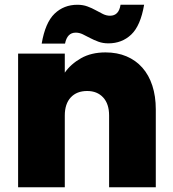

<svg xmlns="http://www.w3.org/2000/svg" viewBox="-20 -786 726 806"><path d="M252 0H56V-561H252V-481Q277 -517 320 -541.5Q363 -566 423 -566Q472 -566 511 -549.5Q550 -533 577.5 -502Q605 -471 619.5 -426.5Q634 -382 634 -327V0H438V-301Q438 -350 413 -377Q388 -404 346 -404Q302 -404 277 -377Q252 -350 252 -301ZM155 -603Q170 -691 209 -728.5Q248 -766 305 -766Q328 -766 347 -759Q366 -752 382 -743Q398 -734 412.5 -727Q427 -720 442 -720Q479 -720 486 -766H585Q570 -678 531 -641Q492 -604 435 -604Q412 -604 393 -611Q374 -618 358 -626.5Q342 -635 327.5 -642Q313 -649 298 -649Q262 -649 253 -603Z"/></svg>

Font: SVN-Poppins ExtraBold
Style: Regular
Weight: 800
Designer: Ninad Kale (Devanagari), Jonny Pinhorn (Latin)
Foundry: Indian Type Foundry
Version: Version 3.002 2017; ttfautohint (v1.8.3)